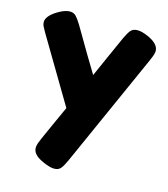

<svg xmlns="http://www.w3.org/2000/svg" viewBox="-114 -627 833 953"><g transform="rotate(15 302.0 -151.0)"><path d="M589 -458Q589 -442 574 -410L573 -407L311 179Q298 208 286.5 222Q275 236 252 236Q232 236 197 221Q165 207 151.5 192Q138 177 138 159Q138 148 143 134Q148 120 154 107Q168 76 191.5 23.5Q215 -29 234 -70L35 -405Q24 -424 19.5 -433.5Q15 -443 15 -454Q15 -486 69 -518Q103 -538 127 -538Q147 -538 159 -525.5Q171 -513 187 -487Q275 -336 320 -263Q331 -288 359.5 -352Q388 -416 416 -478Q430 -508 441.5 -521.5Q453 -535 476 -535Q498 -535 530 -521Q589 -495 589 -458Z"/></g></svg>

Font: Fredoka One
Style: Regular
Weight: 400
Designer: Milena B. Brandão, Ben Nathan
Version: Version 2.000; ttfautohint (v1.5.33-1714) -l 8 -r 50 -G 200 